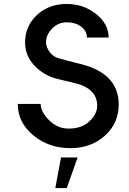

<svg xmlns="http://www.w3.org/2000/svg" viewBox="-20 -736 651 972"><path d="M367 -417Q581 -372 581 -207Q581 -112 511 -49Q441 14 337 14Q227 14 148.5 -51Q70 -116 70 -210H186Q186 -170 228.5 -127.5Q271 -85 327 -85Q394 -85 433 -122Q472 -159 472 -200Q472 -245 443 -273.5Q414 -302 367 -313Q360 -315 335 -321Q310 -327 277 -335Q207 -350 157 -401Q107 -452 107 -521Q107 -604 167 -660Q227 -716 318 -716Q402 -716 466 -665.5Q530 -615 530 -546H420Q420 -579 391 -601Q362 -623 318 -623Q274 -623 243.5 -591Q213 -559 213 -523Q213 -497 232 -472Q251 -447 280 -440ZM289 61H373L318 216H260Z"/></svg>

Font: Simpel Medium
Style: Regular
Weight: 500
Designer: Janko Jovanovic
Version: Version 1.048;PS 001.048;hotconv 1.0.88;makeotf.lib2.5.64775